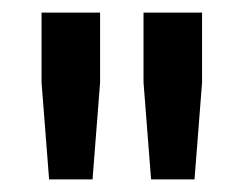

<svg xmlns="http://www.w3.org/2000/svg" viewBox="-20 -720 386 305"><path d="M58 -435H127L139 -589V-700H46V-589ZM220 -435H289L301 -589V-700H208V-589Z"/></svg>

Font: Fixel Text Medium
Style: Regular
Weight: 500
Width: 4
Designer: AlfaBravo + MacPaw
Foundry: Kyrylo Tkachov, Marchela Mozhyna, Serhii Makarenko, Maria Weinstein, Zakhar Kryvoshyya
Version: Version 1.211